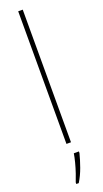

<svg xmlns="http://www.w3.org/2000/svg" viewBox="-188 -787 555 1034"><g transform="rotate(-20 89.5 -269.5)"><path d="M103 0H77V-760H103ZM126 70Q117 106 102.5 146.5Q88 187 67 221H53V212Q60 195 69.5 167Q79 139 86.5 110Q94 81 97 61H126Z"/></g></svg>

Font: Noto Sans Myanmar Condensed Thin
Style: Regular
Weight: 100
Width: 3
Designer: Monotype Design Team
Foundry: Monotype Imaging Inc.
Version: Version 2.107; ttfautohint (v1.8.4.7-5d5b)